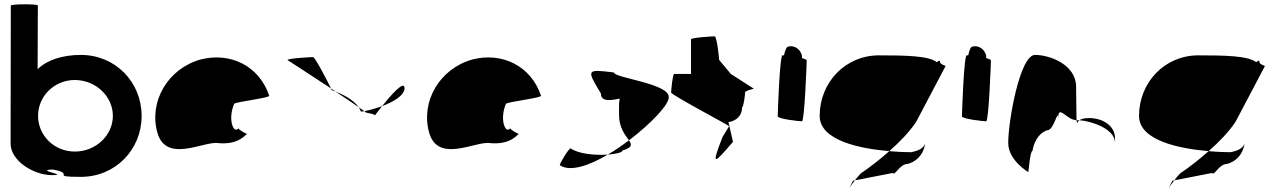

<svg xmlns="http://www.w3.org/2000/svg" viewBox="-20 -810 5912 888"><path d="M29 -146C29 -66 136 0 220 0C304 0 136 -23 224 -26C334 -6 205 8 354 8C514 8 635 -118 635 -274C635 -430 514 -556 354 -556C268 -556 197 -532 154 -490L155 -785C155 -792 30 -792 30 -784ZM156 -274C156 -366 232 -440 326 -440C421 -440 502 -366 502 -274C502 -184 423 -109 326 -109C230 -109 156 -184 156 -274Z M708 -196C749 -52 926 -160 990 -148C1040 -144 1086 -152 1122 -191C1114 -193 1081 -212 1083 -217C1061 -188 1032 -257 1063 -330C1075 -340 1235 -358 1225 -368C1178 -506 1045 -570 908 -535C757 -493 667 -341 708 -196ZM1083 -218V-217ZM1123 -192 1122 -191C1124 -191 1124 -191 1123 -190Z M1310 -532C1310 -532 1414 -465 1511 -401C1496 -432 1437 -546 1428 -546C1418 -546 1307 -540 1310 -532ZM1511 -401C1513 -397 1514 -394 1514 -393C1514 -393 1521 -391 1531 -387C1524 -391 1518 -397 1511 -401ZM1531 -387C1574 -359 1613 -332 1639 -314C1614 -351 1559 -376 1531 -387ZM1639 -314C1643 -308 1647 -301 1649 -294C1654 -294 1659 -295 1665 -296C1659 -300 1650 -306 1639 -314ZM1665 -296C1670 -292 1673 -290 1672 -290C1662 -290 1714 -284 1714 -276C1714 -276 1728 -295 1747 -319C1717 -308 1687 -300 1665 -296ZM1747 -319C1800 -339 1851 -369 1851 -402C1851 -442 1788 -370 1747 -319Z M1965 -196C2006 -52 2183 -160 2247 -148C2297 -144 2343 -152 2379 -191C2371 -193 2338 -212 2340 -217C2318 -188 2289 -257 2320 -330C2332 -340 2492 -358 2482 -368C2435 -506 2302 -570 2165 -535C2014 -493 1924 -341 1965 -196ZM2340 -218V-217ZM2380 -192 2379 -191C2381 -191 2381 -191 2380 -190Z M2569 -46C2616 -14 2703 -43 2791 -95C2733 -91 2655 -98 2619 -124C2611 -124 2569 -56 2569 -46ZM2759 -378C2759 -340 2800 -344 2846 -354C2842 -333 2843 -306 2843 -279C2843 -218 2873 -184 2889 -161C2992 -239 3077 -329 3073 -362C3073 -424 2819 -450 2819 -475C2693 -490 2691 -490 2759 -378ZM2791 -95C2830 -98 2859 -105 2859 -114C2905 -128 2903 -140 2889 -161C2857 -137 2824 -114 2791 -95Z M3084 -382C3084 -371 3360 -226 3352 -226L3322 -177C3266 -34 3284 -54 3370 -154L3349 -246C3365 -246 3412 -261 3412 -314C3419 -314 3426 -371 3426 -382C3426 -392 3473 -400 3466 -400L3360 -468L3306 -533C3306 -540 3296 -642 3285 -642C3274 -642 3176 -636 3176 -628V-468H3098C3091 -468 3084 -392 3084 -382Z M3577 -272C3577 -260 3676 -249 3689 -249C3701 -249 3711 -518 3711 -530C3711 -534 3702 -538 3689 -541C3690 -548 3689 -556 3685 -564C3675 -588 3647 -602 3624 -594C3618 -594 3611 -578 3606 -554H3599C3586 -554 3577 -284 3577 -272Z M3771 -274C3771 -158 3963 -122 4093 -111C4142 -154 4187 -201 4217 -246L4353 -504C4360 -504 4328 -512 4328 -522C4328 -533 4321 -530 4313 -522C4277 -552 4169 -554 4045 -554C3889 -554 3771 -428 3771 -274ZM3925 26C3901 76 3904 62 3934 24ZM3934 24 4109 -10C4119 6 4140 -52 4179 -52C4208 -60 4249 -84 4259 -146C4251 -124 4229 -113 4194 -106C4175 -106 4137 -107 4093 -111C4049 -72 4003 -36 3961 -8C3950 4 3941 15 3934 24Z M4429 -272C4429 -260 4528 -249 4541 -249C4553 -249 4563 -518 4563 -530C4563 -534 4554 -538 4541 -541C4542 -548 4541 -556 4537 -564C4527 -588 4499 -602 4476 -594C4470 -594 4463 -578 4458 -554H4451C4438 -554 4429 -284 4429 -272Z M4643 -149C4643 -68 4736 -14 4736 -14C4736 -6 4744 -112 4755 -112C4765 -171 4797 -200 4825 -208C4855 -208 4874 -314 4874 -261C4874 -331 4910 -256 4959 -254C4959 -281 4957 -346 4957 -409C4957 -510 4837 -556 4767 -556C4697 -556 4643 -250 4643 -149ZM4959 -254C4960 -246 4961 -242 4962 -241C4962 -237 4961 -246 4972 -254ZM4972 -254C5027 -250 5137 -215 5137 -149V-170C5137 -228 5081 -264 5017 -264C4993 -264 4980 -259 4972 -254Z M5248 -274C5248 -158 5440 -122 5570 -111C5619 -154 5664 -201 5694 -246L5830 -504C5837 -504 5805 -512 5805 -522C5805 -533 5798 -530 5790 -522C5754 -552 5646 -554 5522 -554C5366 -554 5248 -428 5248 -274ZM5402 26C5378 76 5381 62 5411 24ZM5411 24 5586 -10C5596 6 5617 -52 5656 -52C5685 -60 5726 -84 5736 -146C5728 -124 5706 -113 5671 -106C5652 -106 5614 -107 5570 -111C5526 -72 5480 -36 5438 -8C5427 4 5418 15 5411 24Z"/></svg>

Font: Ampere
Style: SC
Weight: 400
Version: Version 1